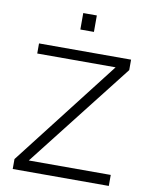

<svg xmlns="http://www.w3.org/2000/svg" viewBox="-96 -962 814 1033"><g transform="rotate(10 311.0 -446.0)"><path d="M45.9 0V-54.2L496.1 -634.8H67.9V-689.9H570.8V-632.8L123 -60.1H570.8V0ZM273.9 -802.2V-892.1H348.1V-802.2Z"/></g></svg>

Font: Acari Sans Light
Style: Regular
Weight: 300
Designer: Alfredo Marco Pradil and Stefan Peev
Foundry: Hanken Design Co.
Version: Version 1.045;January 11, 2019;FontCreator 11.5.0.2425 64-bi